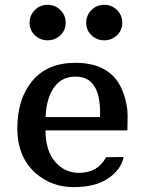

<svg xmlns="http://www.w3.org/2000/svg" viewBox="-20 -765 590 795"><path d="M51.8 0ZM507.3 -225.1H168.5Q168.5 -141.1 208.3 -95.2Q248 -49.3 306.6 -49.3Q385.3 -49.3 419.4 -114.3L492.2 -114.7Q481 -62.5 428 -26.4Q375 9.8 285.2 9.8Q195.3 9.8 129.9 -45.9Q51.8 -112.8 51.8 -234.4Q51.8 -356 114 -430.4Q176.3 -504.9 292.5 -504.9Q445.3 -504.9 490.2 -381.8Q508.3 -332.5 508.3 -288.6Q508.3 -244.6 507.3 -225.1ZM394.5 -298.3Q394.5 -447.8 293 -447.8Q235.8 -447.8 203.9 -403.3Q171.9 -358.9 168.9 -280.3H394Q394.5 -289.6 394.5 -298.3ZM411.6 -598.1Q380.4 -598.1 358.6 -619.1Q336.9 -640.1 336.9 -670.9Q336.9 -701.7 358.6 -723.4Q380.4 -745.1 411.6 -745.1Q442.9 -745.1 464.6 -723.4Q486.3 -701.7 486.3 -670.9Q486.3 -640.1 464.6 -619.1Q442.9 -598.1 411.6 -598.1ZM177.2 -598.1Q146 -598.1 124.3 -619.1Q102.5 -640.1 102.5 -670.9Q102.5 -701.7 124.3 -723.4Q146 -745.1 177.2 -745.1Q208.5 -745.1 230.2 -723.4Q252 -701.7 252 -670.9Q252 -640.1 230.2 -619.1Q208.5 -598.1 177.2 -598.1Z"/></svg>

Font: Arbutus Slab
Style: Regular
Weight: 400
Version: Version 1.002; ttfautohint (v0.92) -l 10 -r 16 -G 200 -x 7 -